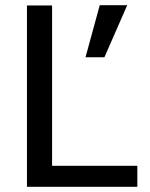

<svg xmlns="http://www.w3.org/2000/svg" viewBox="-20 -721 580 741"><path d="M84 -700H181V-81H510V0H84ZM365 -701H471L383 -500H310Z"/></svg>

Font: AF Albert Sans Medium
Style: Regular
Weight: 500
Designer: Andreas Rasmussen
Foundry: a.Foundry
Version: Version 1.300;Glyphs 3.2 (3231)